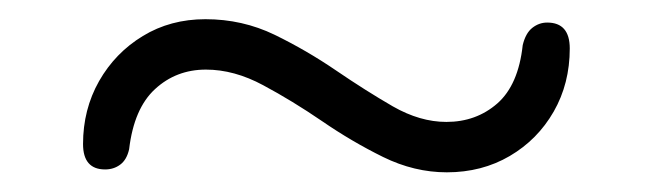

<svg xmlns="http://www.w3.org/2000/svg" viewBox="-20 -449 680 200"><path d="M445.5 -269.5Q411.5 -269.5 379 -285.5Q346.5 -301.5 315.5 -322.8Q284.5 -344 254.2 -360.2Q224 -376.5 194.5 -376.5Q163.5 -376.5 141.5 -356.2Q119.5 -336 114.5 -293.5Q112 -282.5 105.2 -277.5Q98.5 -272.5 89.5 -272.5Q66.5 -272.5 66.5 -299Q66.5 -335 83.2 -364.5Q100 -394 128.8 -411.5Q157.5 -429 194 -429Q232.5 -429 266 -412.8Q299.5 -396.5 330.2 -375.5Q361 -354.5 389.2 -338.2Q417.5 -322 445 -322Q476 -322 498 -341.2Q520 -360.5 524.5 -402Q527.5 -414.5 534.5 -420Q541.5 -425.5 550 -425.5Q573.5 -425.5 573.5 -398.5Q573.5 -362 556.8 -332.8Q540 -303.5 511 -286.5Q482 -269.5 445.5 -269.5Z"/></svg>

Font: Fraunces 11pt
Style: Regular
Weight: 400
Version: Version 1.000;[b76b70a41]